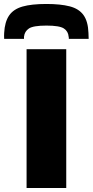

<svg xmlns="http://www.w3.org/2000/svg" viewBox="-59 -948 467 968"><path d="M75 0V-700H275V0ZM175 -928Q246 -928 292.5 -916Q339 -904 362 -872Q385 -840 387 -782Q388 -768 388 -752H288Q288 -755 288 -757.5Q288 -760 287 -763Q285 -790 263 -804.5Q241 -819 175 -819Q109 -819 87 -804.5Q65 -790 62 -763Q62 -760 62 -757.5Q62 -755 62 -752H-38Q-39 -760 -38.5 -767.5Q-38 -775 -38 -782Q-35 -838 -13 -870Q9 -902 54.5 -915Q100 -928 175 -928Z"/></svg>

Font: Georama Extended
Style: Bold
Weight: 700
Width: 7
Designer: Jean-Baptiste Levee
Foundry: Production Type
Version: Version 1.000